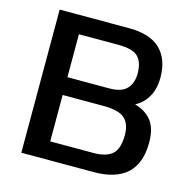

<svg xmlns="http://www.w3.org/2000/svg" viewBox="-103 -804 910 907"><g transform="rotate(15 352.0 -350.0)"><path d="M433 0H79V-700H418Q522 -700 572 -651Q622 -602 622 -513Q622 -457 599.5 -418Q577 -379 539 -360Q590 -346 620 -309.5Q650 -273 650 -202Q650 -100 595 -50Q540 0 433 0ZM197 -611V-401H402Q462 -401 487.5 -429Q513 -457 513 -503Q513 -558 487 -584.5Q461 -611 389 -611ZM197 -314V-87H408Q471 -87 500.5 -113.5Q530 -140 530 -207Q530 -261 501 -287.5Q472 -314 396 -314Z"/></g></svg>

Font: Kanit Cyrillic
Style: Regular
Weight: 400
Designer: Katatrad Team, Sasha Pavljenko
Foundry: CadsonDemak, Pavljenko + Design
Version: Version 1.002;Fontself Maker 3.5.7